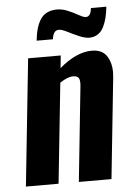

<svg xmlns="http://www.w3.org/2000/svg" viewBox="-55 -828 599 870"><g transform="rotate(-5 244.5 -393.5)"><path d="M375 -647Q373.5 -647 371.6 -647Q351.6 -647.5 327.1 -658.2Q299.8 -669.9 275.6 -682.4Q251.5 -694.8 237.8 -694.8Q211.9 -694.8 207.5 -654.3H133.3Q139.6 -716.8 161.9 -750.7Q184.1 -784.7 231.9 -787.1Q234.9 -787.1 237.8 -787.1Q259.8 -787.1 283.2 -777.8Q309.6 -767.1 330.8 -754.9Q352.1 -742.7 361.3 -742.2Q363.3 -741.7 365.2 -741.7Q387.7 -741.7 391.1 -780.3H461.4Q458.5 -752.9 453.4 -731.7Q448.2 -710.4 438.7 -690.4Q429.2 -670.4 413.1 -659.2Q397 -647.9 375 -647ZM27.3 0 87.9 -578.1H236.3L230.5 -521Q307.6 -587.4 378.4 -587.4Q428.2 -587.4 449.2 -550.8Q465.8 -522 465.8 -481.9Q465.8 -470.7 464.4 -458.5L416.5 0H268.1L313 -430.7Q314 -438.5 314 -445.3Q314 -460 309.6 -467.8Q303.2 -479.5 282.7 -479Q259.3 -479 223.6 -455.6L175.8 0Z"/></g></svg>

Font: Oswald
Style: Demi-Bold
Weight: 600
Designer: Vernon Adams
Foundry: Vernon Adams
Version: 3.0; ttfautohint (v0.94.23-7a4d-dirty) -l 8 -r 50 -G 200 -x 